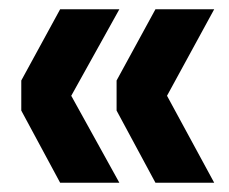

<svg xmlns="http://www.w3.org/2000/svg" viewBox="-20 -481 495 415"><path d="M26 -242V-307L110 -461H238L134 -274L238 -86H110ZM232 -242V-307L316 -461H443L341 -274L443 -86H316Z"/></svg>

Font: Radio Canada Condensed SemiBold
Style: Regular
Weight: 600
Width: 3
Designer: Charles Daoud, Etienne Aubert Bonn, Alexandre Saumier Demers, Jacques Le Bailly
Foundry: Radio-Canada
Version: Version 2.104; ttfautohint (v1.8.4.7-5d5b);gftools[0.9.28.de